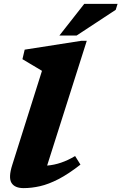

<svg xmlns="http://www.w3.org/2000/svg" viewBox="-20 -955 625 988"><path d="M196 -590.5Q187 -596 168.5 -607Q150 -618 129.8 -630Q109.5 -642 95.5 -650.5L107 -699.5L398 -745H426.5L222.5 -103Q294 -108.5 366.5 -152L394 -108Q332 -59.5 281 -33.2Q230 -7 186.2 3Q142.5 13 101.5 13Q55.5 13 39 -14.2Q22.5 -41.5 43 -106ZM285.5 -772 413.5 -935H585L575.5 -904.5L374 -772Z"/></svg>

Font: Newsreader Caption
Style: Bold Italic
Weight: 700
Italic angle: -17°
Designer: Hugues Gentile
Foundry: Production Type
Version: Version 1.001